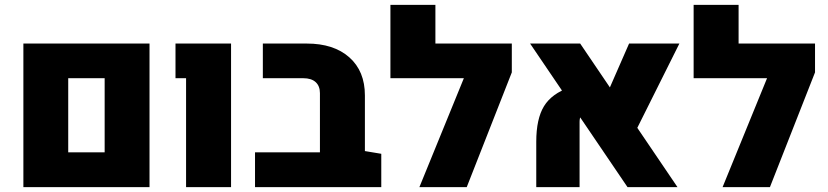

<svg xmlns="http://www.w3.org/2000/svg" viewBox="-20 -770 3406 790"><path d="M76.2 0V-590.8H595.2V0ZM260.7 -143.1H410.6V-448.2H260.7Z M745.6 0V-448.2H702.1V-590.8H930.7V0Z M1029.3 0V-143.1H1296.4L1481.4 -148.4L1548.8 -137.2V0ZM1296.4 -43V-386.7Q1296.4 -416 1278.8 -432.1Q1261.2 -448.2 1228 -448.2H1061.5V-590.8H1242.2Q1353.5 -590.8 1417.5 -533.9Q1481.4 -477.1 1481.4 -377.4V-43Z M1586.4 -448.2V-750H1771.5V-590.8H2023.4V-448.2ZM2085.9 -472.2 1900.4 0H1705.6L1946.8 -590.8H2085.9Z M2562 0 2161.1 -590.8H2367.2L2767.6 0ZM2186.5 0V-186.5Q2186.5 -281.2 2218.3 -333Q2250 -384.8 2324.2 -410.6L2387.7 -318.8Q2364.7 -297.4 2364.7 -269V0ZM2775.4 -590.8 2585 -209.5 2465.8 -356.4 2568.4 -590.8Z M2834 -448.2V-750H3019V-590.8H3271V-448.2ZM3333.5 -472.2 3147.9 0H2953.1L3194.3 -590.8H3333.5Z"/></svg>

Font: Heebo Black
Style: Regular
Weight: 900
Designer: Oded Ezer
Foundry: Ezer Type House
Version: Version 3.100